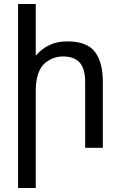

<svg xmlns="http://www.w3.org/2000/svg" viewBox="-20 -736 592 956"><path d="M295 -455Q271 -455 250 -448Q229 -441 206.5 -424Q184 -407 171 -371Q158 -335 158 -284V200H70V-716H158V-459Q220 -530 313 -530Q413 -530 452.5 -478Q492 -426 492 -329V0H404V-329Q404 -392 378 -423Q352 -454 295 -455Z"/></svg>

Font: ColatingCofangSans
Style: Regular
Weight: 400
Foundry: GNU
Version: Version 412.227;June 27, 2022;FontCreator 11.0.0.2412 32-bit